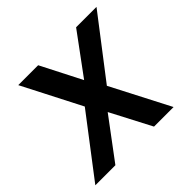

<svg xmlns="http://www.w3.org/2000/svg" viewBox="-165 -671 812 812"><g transform="rotate(-45 241.0 -265.0)"><path d="M440 0H323L228 -182L92 0H-28L176 -267L41 -530H160L253 -348L387 -530H509L304 -263Z"/></g></svg>

Font: Tanohe Sans Medium
Style: Italic
Weight: 500
Designer: Village Type and Design LLC & Cristiano Sobral
Foundry: Cooper Hewitt Smithsonian Design Museum
Version: Version 1.00;September 29, 2021;FontCreator 13.0.0.2655 64-b